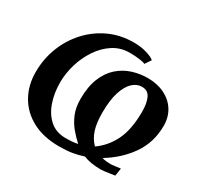

<svg xmlns="http://www.w3.org/2000/svg" viewBox="-160 -944 1186 1148"><g transform="rotate(30 433.0 -370.0)"><path d="M375.5 11Q267 11 190.2 -30Q113.5 -71 73 -142.5Q32.5 -214 32.5 -305Q32.5 -395 63.8 -475.5Q95 -556 151.8 -618Q208.5 -680 285.2 -715.5Q362 -751 452.5 -751Q503 -751 543 -739Q583 -727 598.5 -712.5L570.5 -671Q562.5 -677 531.2 -681.2Q500 -685.5 462.5 -685.5Q400 -685.5 349.8 -653Q299.5 -620.5 263.8 -567Q228 -513.5 209 -450Q190 -386.5 190 -324.5Q190 -252 211.2 -189.8Q232.5 -127.5 275.5 -89.5Q318.5 -51.5 384.5 -51.5Q437.5 -51.5 467.5 -59Q437.5 -86 409.5 -119.5Q381.5 -153 363.2 -196.8Q345 -240.5 345 -298.5Q345 -384 369 -443.2Q393 -502.5 434 -539Q475 -575.5 526.5 -592Q578 -608.5 632.5 -608.5Q698.5 -608.5 749 -583.5Q799.5 -558.5 828 -513.5Q856.5 -468.5 856.5 -408Q856.5 -294 795.5 -206.2Q734.5 -118.5 636 -59Q648.5 -55 663 -53.2Q677.5 -51.5 702.5 -51.5Q707.5 -51.5 726.8 -54.5Q746 -57.5 762.5 -59L754.5 -6Q741 -4 722.2 -1.2Q703.5 1.5 686.8 3.8Q670 6 662.5 6Q589 6 540.5 -14Q504 -2 465.8 4.5Q427.5 11 375.5 11ZM562 -96Q627.5 -141.5 665 -217.8Q702.5 -294 702.5 -417.5Q702.5 -476 685.8 -511Q669 -546 627.5 -546Q593.5 -546 564.2 -519Q535 -492 517 -436Q499 -380 499 -293Q499 -222 514.2 -175.2Q529.5 -128.5 562 -96Z"/></g></svg>

Font: Merriweather Black
Style: Italic
Weight: 900
Italic angle: -7.8°
Designer: Eben Sorkin
Foundry: Eben Sorkin
Version: Version 2.200;gftools[0.9.31]